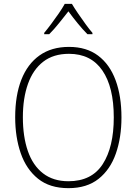

<svg xmlns="http://www.w3.org/2000/svg" viewBox="-20 -969 711 999"><path d="M612 -358Q612 -254 583 -170.5Q554 -87 493 -38.5Q432 10 336 10Q239 10 178 -39Q117 -88 88 -171.5Q59 -255 59 -359Q59 -472 91 -554Q123 -636 185.5 -680.5Q248 -725 339 -725Q430 -725 490.5 -679.5Q551 -634 581.5 -551.5Q612 -469 612 -358ZM99 -359Q99 -258 125 -183Q151 -108 204 -67Q257 -26 336 -26Q457 -26 514.5 -115Q572 -204 572 -358Q572 -516 512.5 -602.5Q453 -689 339 -689Q258 -689 205 -648Q152 -607 125.5 -532.5Q99 -458 99 -359ZM354 -949Q367 -927 386.5 -898.5Q406 -870 426 -842.5Q446 -815 461 -798V-791H435Q410 -816 383.5 -848.5Q357 -881 336 -910Q314 -882 287.5 -849Q261 -816 236 -791H210V-798Q226 -817 246.5 -844.5Q267 -872 286 -899.5Q305 -927 317 -949Z"/></svg>

Font: Noto Sans Gujarati UI SemiCondensed ExtraLight
Style: Regular
Weight: 200
Width: 4
Designer: Jelle Bosma - Monotype Design Team, Universal Thirst
Foundry: Monotype Imaging Inc.
Version: Version 2.106; ttfautohint (v1.8.4.7-5d5b)